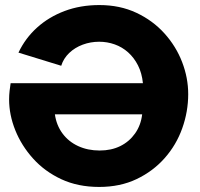

<svg xmlns="http://www.w3.org/2000/svg" viewBox="-20 -734 792 759"><path d="M372 5Q288 5 222.5 -25.5Q157 -56 111 -107Q65 -158 40.5 -219Q16 -280 16 -341Q16 -358 18 -375.5Q20 -393 22 -405H545Q541 -445 525.5 -475.5Q510 -506 486.5 -527Q463 -548 433.5 -558.5Q404 -569 372 -569Q338 -569 307 -557.5Q276 -546 253.5 -524.5Q231 -503 222 -474L53 -526Q80 -583 126.5 -625Q173 -667 235.5 -690.5Q298 -714 373 -714Q454 -714 519 -683.5Q584 -653 630 -602Q676 -551 700 -488.5Q724 -426 724 -362Q724 -293 700.5 -227Q677 -161 631 -109Q585 -57 520 -26Q455 5 372 5ZM374 -139Q420 -139 455.5 -156.5Q491 -174 514 -206.5Q537 -239 542 -282H197Q203 -239 227 -206.5Q251 -174 289 -156.5Q327 -139 374 -139Z"/></svg>

Font: Raleway Thin ExtraBold
Style: Regular
Weight: 800
Version: Version 4.026